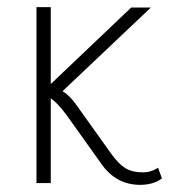

<svg xmlns="http://www.w3.org/2000/svg" viewBox="-20 -512 473 537"><path d="M82 0V-492H122V-277L347 -491H402L155 -257Q175 -245 194 -218L291 -82Q312 -53 331 -41.5Q350 -30 379 -30Q403 -30 422 -43L433 -13Q409 5 372 5Q305 5 264 -53L167 -189Q153 -208 142 -219.5Q131 -231 122 -237V0Z"/></svg>

Font: Livvic ExtraLight
Style: Regular
Weight: 275
Designer: Jacques Le Bailly, Baron von Fonthausen
Version: Version 1.001; ttfautohint (v1.8.2)